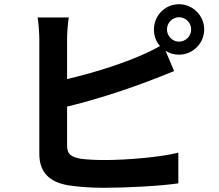

<svg xmlns="http://www.w3.org/2000/svg" viewBox="-20 -850 1040 913"><path d="M299 -474V-663C299 -691 302 -736 307 -767H159C164 -736 167 -685 167 -663V-118C167 -30 216 16 304 31C347 38 407 43 472 43C581 43 735 35 828 22V-124C746 -103 584 -89 480 -89C434 -89 395 -91 364 -95C319 -104 299 -115 299 -158V-343C478 -387 639 -443 808 -512L767 -609C786 -596 807 -590 831 -590C897 -590 951 -644 951 -710C951 -776 897 -830 831 -830C765 -830 712 -776 712 -710C712 -679 722 -652 741 -631C617 -561 435 -506 299 -474ZM831 -652C800 -652 774 -678 774 -710C774 -742 800 -768 831 -768C863 -768 889 -742 889 -710C889 -678 863 -652 831 -652Z"/></svg>

Font: Spoqa Han Sans Neo Bold
Style: Bold
Weight: 700
Designer: [Spoqa Han Sans Neo] Dong-huui Kim  Younghwa Kang  Yujin Lee  [Noto Sans] Ryoko NISHIZUKA  (kana & ideographs); Paul D. 
Foundry: Spoqa (http://www.spoqa-han-sans.com)
Version: Version 1.100;hotconv 1.0.109;makeotfexe 2.5.65596